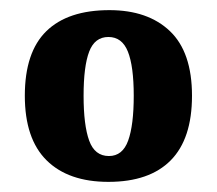

<svg xmlns="http://www.w3.org/2000/svg" viewBox="-20 -739 428 379"><path d="M194 -380Q115 -380 72 -422.5Q29 -465 29 -550Q29 -636 71.5 -677.5Q114 -719 196 -719Q272 -719 315.5 -677.5Q359 -636 359 -550Q359 -465 317 -422.5Q275 -380 194 -380ZM195 -431Q222 -431 233 -461.5Q244 -492 244 -550Q244 -608 232.5 -637Q221 -666 194 -666Q167 -666 156 -637Q145 -608 145 -550Q145 -492 156 -461.5Q167 -431 195 -431Z"/></svg>

Font: Noto Serif Khmer ExtraCondensed Black
Style: Regular
Weight: 900
Width: 2
Designer: Danh Hong and the Monotype Design Team
Foundry: Monotype Imaging Inc.
Version: Version 2.004